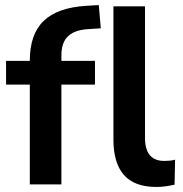

<svg xmlns="http://www.w3.org/2000/svg" viewBox="-20 -730 723 760"><path d="M98 0V-395H4V-489H134L98 -456V-490Q98 -594 152.5 -647Q207 -700 322 -707L371 -710L379 -618L333 -615Q293 -613 269 -600.5Q245 -588 234 -566Q223 -544 223 -510V-473L207 -489H356V-395H223V0ZM599 10Q512 10 470.5 -37.5Q429 -85 429 -177V-705H554V-183Q554 -154 562.5 -133.5Q571 -113 588 -103Q605 -93 630 -93Q641 -93 652 -94Q663 -95 673 -98L671 1Q653 5 635.5 7.5Q618 10 599 10Z"/></svg>

Font: Nunito Sans 12pt ExtraLight
Style: Regular
Weight: 200
Designer: Vernon Adams
Foundry: Vernon Adams
Version: Version 3.101;gftools[0.9.27]